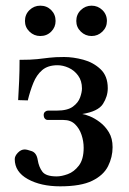

<svg xmlns="http://www.w3.org/2000/svg" viewBox="-20 -645 454 677"><path d="M249 -571Q249 -594 265 -609.5Q281 -625 303 -625Q325 -625 341 -609.5Q357 -594 357 -571Q357 -549 341 -533.5Q325 -518 303 -518Q281 -518 265 -533.5Q249 -549 249 -571ZM68 -571Q68 -594 84 -609.5Q100 -625 122 -625Q145 -625 160.5 -609.5Q176 -594 176 -571Q176 -549 160.5 -533.5Q145 -518 122 -518Q100 -518 84 -533.5Q68 -549 68 -571ZM180 -23Q197 -23 219 -31Q241 -39 258 -61Q275 -83 275 -124Q275 -147 267.5 -169.5Q260 -192 244.5 -207Q229 -222 204 -222H149Q142 -222 138 -227Q134 -232 134 -239Q134 -247 139 -251Q144 -255 149 -255H180Q218 -255 237 -269Q256 -283 262.5 -301.5Q269 -320 269 -333Q269 -360 255.5 -378.5Q242 -397 222 -406Q202 -415 183 -415Q149 -415 129 -398Q109 -381 97.5 -352.5Q86 -324 78 -291L44 -292Q46 -326 47.5 -360Q49 -394 49 -434Q89 -434 111.5 -436.5Q134 -439 154 -441.5Q174 -444 206 -444Q238 -444 273.5 -434.5Q309 -425 334.5 -401Q360 -377 360 -334Q360 -305 343 -278.5Q326 -252 270 -243Q279 -242 296.5 -235Q314 -228 332.5 -214Q351 -200 364 -178.5Q377 -157 377 -126Q377 -91 361 -59Q345 -27 305 -7.5Q265 12 192 12Q124 12 78 -13.5Q32 -39 32 -84Q32 -95 43 -106.5Q54 -118 67 -118Q75 -118 92 -112Q109 -106 113 -81Q117 -56 129.5 -39.5Q142 -23 180 -23Z"/></svg>

Font: Libertinus Serif SemiBold
Style: Regular
Weight: 600
Designer: Philipp H. Poll, Khaled Hosny
Foundry: Caleb Maclennan
Version: Version 7.051;RELEASE